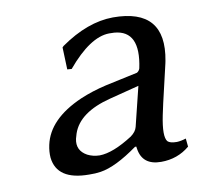

<svg xmlns="http://www.w3.org/2000/svg" viewBox="-58 -501 598 572"><g transform="rotate(-10 240.5 -214.5)"><path d="M357.9 -225.1 268.1 -202.1Q172.4 -177.7 151.9 -117.2Q149.4 -109.4 147.5 -102.1Q140.1 -67.4 171.9 -49.8Q188 -41.5 208.5 -41Q249 -41.5 309.1 -80.1Q325.2 -91.8 328.6 -106ZM320.3 -47.9H316.4Q248.5 1 202.6 7.8Q186.5 10.3 168 9.8Q70.8 9.8 63 -59.6Q61.5 -77.6 65.9 -98.1Q82 -173.3 183.6 -217.8Q220.2 -233.4 262.7 -243.2L360.4 -264.2Q367.2 -268.1 369.6 -275.9Q393.1 -387.2 314.5 -393.6Q307.1 -394 298.8 -394Q241.2 -393.1 170.9 -309.1L157.7 -310.1L155.3 -377L159.2 -380.9Q241.2 -438.5 318.4 -439Q479.5 -439 450.2 -284.2Q449.2 -279.8 448.7 -276.9Q447.8 -272.5 438 -231Q417.5 -144.5 414.1 -126Q401.4 -63.5 414.1 -47.9Q421.4 -40.5 441.9 -40.5Q454.6 -41 469.7 -45.9L472.2 -21Q435.5 9.8 385.7 9.8Q329.1 9.8 321.3 -41Q320.8 -44.9 320.3 -47.9Z"/></g></svg>

Font: Linux Biolinum Slanted O
Style: Slanted
Weight: 400
Designer: Philipp H. Poll
Foundry: Philipp H. Poll
Version: Version 1.0.4